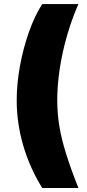

<svg xmlns="http://www.w3.org/2000/svg" viewBox="-20 -792 428 948"><path d="M62.5 -296.4Q62.5 -378.4 78.6 -466.3Q94.7 -554.2 123 -634.3Q151.4 -714.4 188.5 -772H367.2Q317.9 -659.7 290.3 -534.2Q262.7 -408.7 262.7 -296.4Q262.7 -232.9 272.9 -169.9Q283.2 -106.9 306.2 -33.2Q329.1 40.5 367.2 136.2H188.5Q126.5 36.1 94.5 -74.2Q62.5 -184.6 62.5 -296.4Z"/></svg>

Font: Inter Black
Style: Regular
Weight: 900
Designer: Rasmus Andersson
Foundry: rsms
Version: Version 4.000;git-a52131595